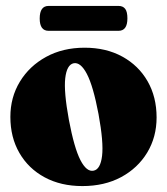

<svg xmlns="http://www.w3.org/2000/svg" viewBox="-20 -619 564 648"><path d="M265.5 -458Q338 -458 392.8 -428Q447.5 -398 478 -345Q508.5 -292 508.5 -222.5Q508.5 -156.5 476.8 -104Q445 -51.5 388.8 -21.2Q332.5 9 258 9Q185.5 9 130.8 -20.5Q76 -50 45.5 -102.8Q15 -155.5 15 -224.5Q15 -290.5 47 -343.2Q79 -396 135.5 -427Q192 -458 265.5 -458ZM296 -43Q319 -47.5 324.5 -93Q330 -138.5 312.5 -234Q294.5 -329 273.2 -369.5Q252 -410 228.5 -405.5Q205.5 -400.5 200.2 -355.2Q195 -310 212.5 -214.5Q230.5 -119 251.5 -78.5Q272.5 -38 296 -43ZM114 -556.5Q114 -599 144 -599H380Q395 -599 402.5 -589.2Q410 -579.5 410 -557Q410 -515 380 -515H144Q114 -515 114 -556.5Z"/></svg>

Font: Fraunces 144pt Soft Black
Style: Regular
Weight: 900
Version: Version 1.000;[b76b70a41]